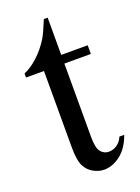

<svg xmlns="http://www.w3.org/2000/svg" viewBox="-120 -649 519 712"><g transform="rotate(-20 139.5 -293.0)"><path d="M161.1 -594.2V-447.3H265.6V-413.1H161.1V-123Q161.1 -79.6 173.6 -64.5Q186 -49.3 205.6 -49.3Q221.7 -49.3 236.8 -59.3Q252 -69.3 260.3 -88.9H279.3Q262.2 -41 231 -16.8Q199.7 7.3 166.5 7.3Q144 7.3 122.6 -5.1Q101.1 -17.6 90.8 -40.8Q80.6 -64 80.6 -112.3V-413.1H9.8V-429.2Q36.6 -439.9 64.7 -465.6Q92.8 -491.2 114.7 -526.4Q126 -544.9 146 -594.2Z"/></g></svg>

Font: Jameel Khushkhati
Style: Regular
Weight: 400
Version: Version 3.5